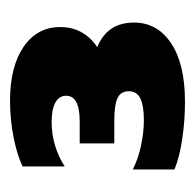

<svg xmlns="http://www.w3.org/2000/svg" viewBox="-23 -726 389 383"><g transform="rotate(-90 171.5 -534.5)"><path d="M25 -381V-464Q47 -453 73.5 -447.5Q100 -442 123 -442Q152 -442 166.5 -449Q181 -456 181 -472Q181 -488 167.5 -494.5Q154 -501 122 -501H77V-570H121Q172 -570 172 -597Q172 -611 158.5 -618.5Q145 -626 120 -626Q72 -626 31 -600V-684Q54 -695 89.5 -702Q125 -709 162 -709Q230 -709 269.5 -682Q309 -655 309 -609Q309 -562 269 -535Q318 -515 318 -462Q318 -415 276.5 -387.5Q235 -360 160 -360Q122 -360 85.5 -365.5Q49 -371 25 -381Z"/></g></svg>

Font: Prompt
Style: Bold
Weight: 700
Designer: Katatrad Team
Foundry: CadsonDemak
Version: Version 1.000